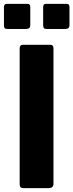

<svg xmlns="http://www.w3.org/2000/svg" viewBox="-32 -974 379 994"><path d="M229.4 -742Q244.8 -742 244.8 -724.2V-24.1Q244.8 -10.7 238.5 -5.4Q232.2 0 217.8 0H92.2Q78.8 0 74.3 -4.9Q69.8 -9.7 69.8 -20.7V-722.7Q69.8 -742 85.9 -742ZM124.7 -938.3V-844.5Q124.7 -833.2 119.1 -828.6Q113.6 -823.9 100.6 -823.9H7.3Q-4 -823.9 -7.8 -828.4Q-11.5 -832.9 -11.5 -842.5V-936.9Q-11.5 -954 2.4 -954H110.7Q124.7 -954 124.7 -938.3ZM327.6 -938.3V-844.5Q327.6 -833.2 322 -828.6Q316.5 -823.9 303.5 -823.9H210.2Q198.9 -823.9 195.2 -828.4Q191.4 -832.9 191.4 -842.5V-936.9Q191.4 -954 205.4 -954H313.6Q327.6 -954 327.6 -938.3Z"/></svg>

Font: Libre Franklin Thin
Style: Regular
Weight: 100
Designer: Pablo Impallari, Rodrigo Fuenzalida, Nhung Nguyen
Foundry: Impallari Type
Version: Version 3.000